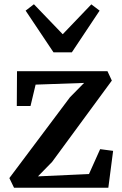

<svg xmlns="http://www.w3.org/2000/svg" viewBox="-20 -883 576 903"><path d="M375.5 -493 147.5 -485 123.5 -384.5H59L60 -548H485.5L506 -504L225 -121.5L158.5 -53.5L398.5 -64.5L451 -181.5L512 -173.5L489.5 0H46L24 -45.5L309 -425.5ZM231.5 -637 100.5 -833 139.5 -863 275 -722 409.5 -862.5 448.5 -833 318 -637Z"/></svg>

Font: Merriweather 36pt SemiBold
Style: Regular
Weight: 600
Version: Version 2.100